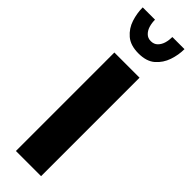

<svg xmlns="http://www.w3.org/2000/svg" viewBox="-258 -726 728 728"><g transform="rotate(45 106.0 -362.5)"><path d="M39 0V-528H174V0ZM106 -590Q63 -590 38.5 -611Q14 -632 4 -663Q-6 -694 -6 -725H60Q60 -708 64.5 -692.5Q69 -677 79.5 -666.5Q90 -656 106 -656Q123 -656 133.5 -666.5Q144 -677 148.5 -692.5Q153 -708 153 -725H218Q218 -694 207.5 -663Q197 -632 173 -611Q149 -590 106 -590Z"/></g></svg>

Font: Archivo ExtraCondensed ExtraBold
Style: Regular
Weight: 800
Width: 2
Designer: Hector Gatti
Foundry: Omnibus-Type
Version: Version 2.001